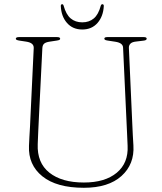

<svg xmlns="http://www.w3.org/2000/svg" viewBox="-20 -876 770 911"><path d="M581 -284 564 -649.5Q563.5 -672.5 527 -678L491 -683.5Q480.5 -685 477.8 -687.5Q475 -690 475 -692.5Q475 -700 489 -700H662Q676 -700 676 -692.5Q676 -689.5 673 -686.8Q670 -684 660 -683L626.5 -679Q606.5 -677 598.8 -668.8Q591 -660.5 591.5 -649L608 -281Q609 -257 610.2 -234Q611.5 -211 613 -186Q618.5 -97 556.5 -41Q494.5 15 378 15Q248.5 15 181 -39.5Q113.5 -94 117.5 -184Q118 -200.5 119.5 -226Q121 -251.5 122.5 -277.2Q124 -303 124.5 -321L140 -647.5Q141.5 -673 104 -678.5L71 -683.5Q55 -686 55 -692Q55 -700 69.5 -700H251.5Q265.5 -700 265.5 -692Q265.5 -689.5 262.5 -687.2Q259.5 -685 249.5 -683.5L216.5 -678.5Q198.5 -676 190.2 -669.5Q182 -663 181 -648.5L165 -326Q163 -285.5 161.5 -253.5Q160 -221.5 159 -192Q155.5 -103.5 214.2 -56.8Q273 -10 378 -10Q478 -10 533.8 -56.2Q589.5 -102.5 585.5 -184Q584 -217.5 583 -241Q582 -264.5 581 -284ZM370.5 -770Q403 -770 425 -788.5Q447 -807 458 -848.5Q460.5 -856 465.5 -856Q472.5 -856 472.5 -847.5Q470 -798.5 442.8 -767.2Q415.5 -736 370.5 -736Q325 -736 297.8 -767.2Q270.5 -798.5 268.5 -847.5Q268.5 -856 275 -856Q280 -856 282 -848.5Q293.5 -807 315.5 -788.5Q337.5 -770 370.5 -770Z"/></svg>

Font: Fraunces 9pt S000 Thin
Style: Regular
Weight: 100
Version: Version 1.000; ttfautohint (v1.8.3)